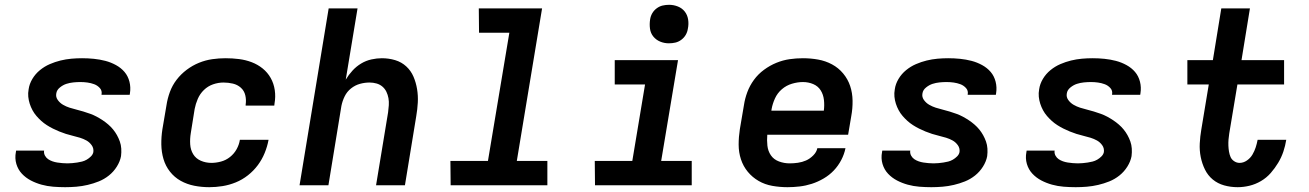

<svg xmlns="http://www.w3.org/2000/svg" viewBox="-20 -770 5440 798"><path d="M251 8Q226 8 201 6Q176 4 152.5 -2.5Q129 -9 108 -20Q87 -31 71 -48Q55 -65 48 -88.5Q41 -112 46 -138L47 -144H164L163 -143Q162 -132 167 -123Q172 -114 180 -108.5Q188 -103 198 -99.5Q208 -96 218 -94.5Q228 -93 239 -92Q250 -91 260 -91Q270 -91 280.5 -92Q291 -93 301 -94.5Q311 -96 321 -98.5Q331 -101 340.5 -106.5Q350 -112 358 -120Q366 -128 368 -138Q370 -154 361 -166.5Q352 -179 339.5 -186Q327 -193 312.5 -197.5Q298 -202 283 -205.5Q268 -209 254 -213.5Q240 -218 226.5 -223.5Q213 -229 200 -235.5Q187 -242 174.5 -250Q162 -258 151.5 -267.5Q141 -277 131.5 -288Q122 -299 115 -312Q108 -325 103.5 -339Q99 -353 97.5 -368Q96 -383 99 -399Q102 -421 114.5 -442Q127 -463 146 -478.5Q165 -494 187 -503.5Q209 -513 231.5 -518.5Q254 -524 276.5 -526Q299 -528 321 -528Q346 -528 370.5 -525.5Q395 -523 418 -517Q441 -511 462 -499.5Q483 -488 497.5 -471Q512 -454 518 -430.5Q524 -407 520 -382L519 -376H402V-377Q405 -393 395 -404Q385 -415 371.5 -420Q358 -425 343.5 -427Q329 -429 314 -429Q300 -429 285 -427.5Q270 -426 256 -421.5Q242 -417 229 -406.5Q216 -396 214 -382Q211 -367 220 -354.5Q229 -342 242 -334.5Q255 -327 269 -322.5Q283 -318 297.5 -314.5Q312 -311 326.5 -306.5Q341 -302 355 -297Q369 -292 382 -285Q395 -278 407 -270Q419 -262 430 -252.5Q441 -243 450 -232Q459 -221 466 -208.5Q473 -196 478 -182Q483 -168 484 -152.5Q485 -137 483 -121Q479 -99 465.5 -77.5Q452 -56 432.5 -40.5Q413 -25 390.5 -16Q368 -7 344.5 -1.5Q321 4 297.5 6Q274 8 251 8Z M850 8Q818 8 787.5 2Q757 -4 731 -18.5Q705 -33 686.5 -56.5Q668 -80 659.5 -109Q651 -138 650.5 -169.5Q650 -201 655 -233L672 -333Q676 -360 686 -387.5Q696 -415 714 -438.5Q732 -462 756 -480Q780 -498 807 -509Q834 -520 862 -524Q890 -528 917 -528Q946 -528 973.5 -524.5Q1001 -521 1026 -511.5Q1051 -502 1071.5 -485.5Q1092 -469 1105 -446Q1118 -423 1122 -395.5Q1126 -368 1121 -340L1120 -331H1001V-335Q1004 -355 999.5 -374Q995 -393 981 -405.5Q967 -418 948 -422.5Q929 -427 909 -427Q887 -427 865.5 -419.5Q844 -412 827.5 -396Q811 -380 802 -359Q793 -338 789 -317L773 -217Q769 -193 770.5 -170Q772 -147 783 -129Q794 -111 814.5 -102Q835 -93 859 -93Q878 -93 898.5 -98.5Q919 -104 936 -117.5Q953 -131 963.5 -150Q974 -169 977 -189H1096V-188Q1091 -161 1080 -134Q1069 -107 1051.5 -83.5Q1034 -60 1010.5 -41.5Q987 -23 960 -12Q933 -1 905 3.5Q877 8 850 8Z M1225 0 1346 -735H1466L1417 -439Q1429 -459 1445 -476.5Q1461 -494 1481 -506Q1501 -518 1523.5 -523Q1546 -528 1567 -528Q1596 -528 1622.5 -520Q1649 -512 1668.5 -494Q1688 -476 1698.5 -451.5Q1709 -427 1713.5 -399.5Q1718 -372 1716.5 -344Q1715 -316 1710 -287L1663 0H1543L1593 -303Q1595 -318 1596 -333Q1597 -348 1594.5 -362Q1592 -376 1586 -388.5Q1580 -401 1569.5 -410Q1559 -419 1545 -423Q1531 -427 1516 -427Q1496 -427 1476 -421.5Q1456 -416 1439 -402.5Q1422 -389 1412.5 -369.5Q1403 -350 1399 -330L1345 0Z M2255 0H1853L1852 -101H2008L2097 -634H1971L1970 -735H2233L2128 -101H2255Z M2855 0H2453L2452 -101H2608L2661 -419H2535V-520H2798L2728 -101H2855ZM2760 -590Q2741 -590 2724 -597Q2707 -604 2695.5 -618Q2684 -632 2681.5 -651Q2679 -670 2682 -689Q2684 -703 2691 -715Q2698 -727 2709.5 -735.5Q2721 -744 2734 -747Q2747 -750 2761 -750Q2780 -750 2797.5 -743Q2815 -736 2826 -722Q2837 -708 2840 -689Q2843 -670 2839 -651Q2837 -637 2830 -625Q2823 -613 2811.5 -604.5Q2800 -596 2787 -593Q2774 -590 2760 -590Z M3253 8Q3221 8 3190 2.5Q3159 -3 3133 -18Q3107 -33 3088 -56Q3069 -79 3059.5 -108Q3050 -137 3050 -169Q3050 -201 3055 -233L3072 -333Q3076 -360 3086 -387Q3096 -414 3113.5 -438Q3131 -462 3155.5 -480Q3180 -498 3207 -509Q3234 -520 3261.5 -524Q3289 -528 3317 -528Q3349 -528 3380 -522.5Q3411 -517 3438 -502.5Q3465 -488 3484.5 -464.5Q3504 -441 3513.5 -412.5Q3523 -384 3523.5 -351.5Q3524 -319 3518 -287L3505 -210H3169Q3167 -187 3169.5 -164.5Q3172 -142 3184 -124.5Q3196 -107 3217.5 -99Q3239 -91 3262 -91Q3279 -91 3296.5 -93.5Q3314 -96 3330 -103Q3346 -110 3360 -124Q3374 -138 3377 -154H3494Q3489 -129 3476.5 -105Q3464 -81 3445.5 -61.5Q3427 -42 3403 -28Q3379 -14 3354 -6Q3329 2 3303.5 5Q3278 8 3253 8ZM3186 -310H3404Q3407 -332 3404.5 -354.5Q3402 -377 3391 -394.5Q3380 -412 3360 -420.5Q3340 -429 3317 -429Q3295 -429 3271.5 -422Q3248 -415 3229.5 -399Q3211 -383 3201 -361Q3191 -339 3187 -317Z M3851 8Q3826 8 3801 6Q3776 4 3752.5 -2.5Q3729 -9 3708 -20Q3687 -31 3671 -48Q3655 -65 3648 -88.5Q3641 -112 3646 -138L3647 -144H3764L3763 -143Q3762 -132 3767 -123Q3772 -114 3780 -108.5Q3788 -103 3798 -99.5Q3808 -96 3818 -94.5Q3828 -93 3839 -92Q3850 -91 3860 -91Q3870 -91 3880.5 -92Q3891 -93 3901 -94.5Q3911 -96 3921 -98.5Q3931 -101 3940.5 -106.5Q3950 -112 3958 -120Q3966 -128 3968 -138Q3970 -154 3961 -166.5Q3952 -179 3939.5 -186Q3927 -193 3912.5 -197.5Q3898 -202 3883 -205.5Q3868 -209 3854 -213.5Q3840 -218 3826.5 -223.5Q3813 -229 3800 -235.5Q3787 -242 3774.5 -250Q3762 -258 3751.5 -267.5Q3741 -277 3731.5 -288Q3722 -299 3715 -312Q3708 -325 3703.5 -339Q3699 -353 3697.5 -368Q3696 -383 3699 -399Q3702 -421 3714.5 -442Q3727 -463 3746 -478.5Q3765 -494 3787 -503.5Q3809 -513 3831.5 -518.5Q3854 -524 3876.5 -526Q3899 -528 3921 -528Q3946 -528 3970.5 -525.5Q3995 -523 4018 -517Q4041 -511 4062 -499.5Q4083 -488 4097.5 -471Q4112 -454 4118 -430.5Q4124 -407 4120 -382L4119 -376H4002V-377Q4005 -393 3995 -404Q3985 -415 3971.5 -420Q3958 -425 3943.5 -427Q3929 -429 3914 -429Q3900 -429 3885 -427.5Q3870 -426 3856 -421.5Q3842 -417 3829 -406.5Q3816 -396 3814 -382Q3811 -367 3820 -354.5Q3829 -342 3842 -334.5Q3855 -327 3869 -322.5Q3883 -318 3897.5 -314.5Q3912 -311 3926.5 -306.5Q3941 -302 3955 -297Q3969 -292 3982 -285Q3995 -278 4007 -270Q4019 -262 4030 -252.5Q4041 -243 4050 -232Q4059 -221 4066 -208.5Q4073 -196 4078 -182Q4083 -168 4084 -152.5Q4085 -137 4083 -121Q4079 -99 4065.5 -77.5Q4052 -56 4032.5 -40.5Q4013 -25 3990.5 -16Q3968 -7 3944.5 -1.5Q3921 4 3897.5 6Q3874 8 3851 8Z M4451 8Q4426 8 4401 6Q4376 4 4352.5 -2.5Q4329 -9 4308 -20Q4287 -31 4271 -48Q4255 -65 4248 -88.5Q4241 -112 4246 -138L4247 -144H4364L4363 -143Q4362 -132 4367 -123Q4372 -114 4380 -108.5Q4388 -103 4398 -99.5Q4408 -96 4418 -94.5Q4428 -93 4439 -92Q4450 -91 4460 -91Q4470 -91 4480.5 -92Q4491 -93 4501 -94.5Q4511 -96 4521 -98.5Q4531 -101 4540.5 -106.5Q4550 -112 4558 -120Q4566 -128 4568 -138Q4570 -154 4561 -166.5Q4552 -179 4539.5 -186Q4527 -193 4512.5 -197.5Q4498 -202 4483 -205.5Q4468 -209 4454 -213.5Q4440 -218 4426.5 -223.5Q4413 -229 4400 -235.5Q4387 -242 4374.5 -250Q4362 -258 4351.5 -267.5Q4341 -277 4331.5 -288Q4322 -299 4315 -312Q4308 -325 4303.5 -339Q4299 -353 4297.5 -368Q4296 -383 4299 -399Q4302 -421 4314.5 -442Q4327 -463 4346 -478.5Q4365 -494 4387 -503.5Q4409 -513 4431.5 -518.5Q4454 -524 4476.5 -526Q4499 -528 4521 -528Q4546 -528 4570.5 -525.5Q4595 -523 4618 -517Q4641 -511 4662 -499.5Q4683 -488 4697.5 -471Q4712 -454 4718 -430.5Q4724 -407 4720 -382L4719 -376H4602V-377Q4605 -393 4595 -404Q4585 -415 4571.5 -420Q4558 -425 4543.5 -427Q4529 -429 4514 -429Q4500 -429 4485 -427.5Q4470 -426 4456 -421.5Q4442 -417 4429 -406.5Q4416 -396 4414 -382Q4411 -367 4420 -354.5Q4429 -342 4442 -334.5Q4455 -327 4469 -322.5Q4483 -318 4497.5 -314.5Q4512 -311 4526.5 -306.5Q4541 -302 4555 -297Q4569 -292 4582 -285Q4595 -278 4607 -270Q4619 -262 4630 -252.5Q4641 -243 4650 -232Q4659 -221 4666 -208.5Q4673 -196 4678 -182Q4683 -168 4684 -152.5Q4685 -137 4683 -121Q4679 -99 4665.5 -77.5Q4652 -56 4632.5 -40.5Q4613 -25 4590.5 -16Q4568 -7 4544.5 -1.5Q4521 4 4497.5 6Q4474 8 4451 8Z M5124 8Q5095 8 5068 0.5Q5041 -7 5020.5 -24Q5000 -41 4988 -65.5Q4976 -90 4970.5 -117.5Q4965 -145 4966.5 -174Q4968 -203 4973 -232L5004 -419H4915V-520H5021L5056 -735H5175L5140 -520H5317V-419H5123L5089 -215Q5087 -203 5086 -190Q5085 -177 5085.5 -164.5Q5086 -152 5088 -140Q5090 -128 5094.5 -117.5Q5099 -107 5109.5 -100Q5120 -93 5132 -93Q5148 -93 5162.5 -103Q5177 -113 5185.5 -127.5Q5194 -142 5199 -157.5Q5204 -173 5207 -189H5326Q5322 -164 5314 -140Q5306 -116 5292.5 -93.5Q5279 -71 5261.5 -51Q5244 -31 5221 -17.5Q5198 -4 5173 2Q5148 8 5124 8Z"/></svg>

Font: Iosevka Extended Oblique
Style: Bold
Weight: 700
Width: 7
Italic angle: -9°
Monospace: yes
Designer: Belleve Invis
Foundry: Belleve Invis
Version: Version 32.5.0; ttfautohint (v1.8.4)